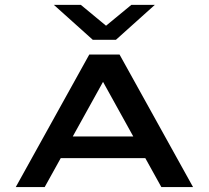

<svg xmlns="http://www.w3.org/2000/svg" viewBox="-20 -758 846 778"><path d="M307.6 -738.3 409.7 -653.8 512.2 -738.3H607.4L449.7 -596.7H356L198.2 -738.3ZM464.4 -537.1 762.2 0H633.8L568.8 -117.2H226.1L161.1 0H43.9L341.8 -537.1ZM274.9 -205.1H520L397.5 -426.3Z"/></svg>

Font: Squarish Sans CT
Style: Regular
Weight: 400
Version: Version 0.9